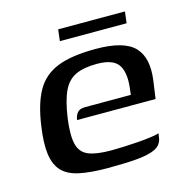

<svg xmlns="http://www.w3.org/2000/svg" viewBox="-82 -580 644 664"><g transform="rotate(-15 240.0 -248.0)"><path d="M225 6Q164 6 124 -2.5Q84 -11 63 -33Q42 -55 36.5 -94Q31 -133 40 -194Q51 -272 77 -317.5Q103 -363 153.5 -383Q204 -403 291 -403Q391 -403 428.5 -364.5Q466 -326 455 -246L446 -182H165Q167 -198 175.5 -208Q184 -218 203 -218H367L370 -244Q376 -298 357 -325Q338 -352 281 -352Q234 -352 205 -338.5Q176 -325 160 -291.5Q144 -258 135 -196Q127 -136 135 -104.5Q143 -73 171 -61.5Q199 -50 251 -50Q270 -50 296 -51Q322 -52 349 -54Q376 -56 397 -59Q418 -62 425 -65L423 -51Q422 -40 415 -29Q408 -18 392 -11Q369 -1 328 2.5Q287 6 225 6ZM178 -461 183 -502H422L417 -461Z"/></g></svg>

Font: Genos Thin Medium
Style: Italic
Weight: 500
Italic angle: -8°
Version: Version 1.010